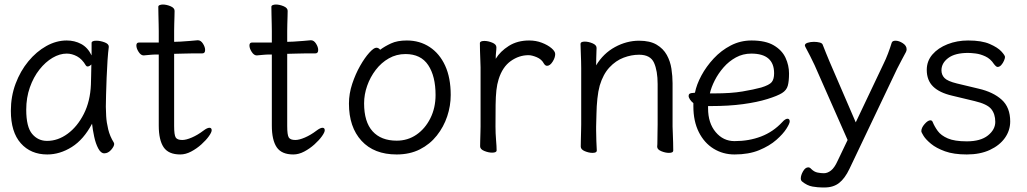

<svg xmlns="http://www.w3.org/2000/svg" viewBox="-20 -665 4540 849"><path d="M461 -457Q458 -435 455.5 -398.5Q453 -362 451.5 -321.5Q450 -281 449 -246Q448 -211 448 -193Q448 -179 449.5 -151.5Q451 -124 458.5 -93Q466 -62 483 -35Q485 -31 485 -29Q485 -18 471.5 -2.5Q458 13 441 13Q426 13 414.5 -8.5Q403 -30 396.5 -60.5Q390 -91 387 -118Q350 -48 297.5 -15Q245 18 189 18Q116 18 72 -31.5Q28 -81 28 -175Q28 -239 49 -295Q70 -351 105.5 -394Q141 -437 185 -461.5Q229 -486 275 -486Q310 -486 339 -470.5Q368 -455 385 -420V-475Q385 -485 406 -485Q423 -485 442 -478Q461 -471 461 -459ZM384 -380Q375 -371 367 -371Q363 -371 360 -375Q343 -404 320.5 -416Q298 -428 275 -428Q244 -428 212.5 -409.5Q181 -391 154.5 -357.5Q128 -324 112 -278.5Q96 -233 96 -180Q96 -104 122 -73Q148 -42 188 -42Q236 -42 279 -73.5Q322 -105 350.5 -161Q379 -217 382 -291Q383 -305 383 -330Q383 -355 384 -380Z M682 -424H678Q656 -424 643 -422.5Q630 -421 616 -420H615Q603 -420 593 -435.5Q583 -451 583 -464Q583 -477 595 -477H682V-528Q682 -538 681.5 -559Q681 -580 680.5 -602Q680 -624 680 -635Q680 -640 686 -642.5Q692 -645 700 -645Q716 -645 734 -637.5Q752 -630 752 -617Q752 -609 751.5 -592.5Q751 -576 750.5 -558Q750 -540 750 -528V-480L778 -481Q796 -482 820 -484Q844 -486 854 -487H855Q868 -487 877.5 -472Q887 -457 887 -444Q887 -429 875 -429Q865 -429 837 -429Q809 -429 789 -428L750 -427V-108Q750 -68 757 -57Q764 -46 786 -46Q803 -46 828.5 -57Q854 -68 879 -87Q896 -100 906 -100Q916 -100 916 -89Q916 -80 903.5 -62.5Q891 -45 870.5 -26.5Q850 -8 825.5 5Q801 18 777 18Q725 18 703.5 -14Q682 -46 682 -110Z M1182 -424H1178Q1156 -424 1143 -422.5Q1130 -421 1116 -420H1115Q1103 -420 1093 -435.5Q1083 -451 1083 -464Q1083 -477 1095 -477H1182V-528Q1182 -538 1181.5 -559Q1181 -580 1180.5 -602Q1180 -624 1180 -635Q1180 -640 1186 -642.5Q1192 -645 1200 -645Q1216 -645 1234 -637.5Q1252 -630 1252 -617Q1252 -609 1251.5 -592.5Q1251 -576 1250.5 -558Q1250 -540 1250 -528V-480L1278 -481Q1296 -482 1320 -484Q1344 -486 1354 -487H1355Q1368 -487 1377.5 -472Q1387 -457 1387 -444Q1387 -429 1375 -429Q1365 -429 1337 -429Q1309 -429 1289 -428L1250 -427V-108Q1250 -68 1257 -57Q1264 -46 1286 -46Q1303 -46 1328.5 -57Q1354 -68 1379 -87Q1396 -100 1406 -100Q1416 -100 1416 -89Q1416 -80 1403.5 -62.5Q1391 -45 1370.5 -26.5Q1350 -8 1325.5 5Q1301 18 1277 18Q1225 18 1203.5 -14Q1182 -46 1182 -110Z M1661 -445Q1681 -460 1709 -473Q1737 -486 1779 -486Q1836 -486 1880 -457Q1924 -428 1948.5 -374.5Q1973 -321 1973 -245Q1973 -197 1957.5 -150.5Q1942 -104 1911.5 -65.5Q1881 -27 1836.5 -4.5Q1792 18 1734 18Q1634 18 1578.5 -42.5Q1523 -103 1523 -207Q1523 -251 1537.5 -294.5Q1552 -338 1572.5 -374Q1593 -410 1613 -432Q1633 -454 1644 -454Q1654 -454 1661 -445ZM1734 -43Q1783 -43 1821.5 -69.5Q1860 -96 1883 -142Q1906 -188 1906 -245Q1906 -328 1873.5 -377Q1841 -426 1773 -426Q1733 -426 1699.5 -407Q1666 -388 1641.5 -356Q1617 -324 1603.5 -285.5Q1590 -247 1590 -208Q1590 -126 1627.5 -84.5Q1665 -43 1734 -43Z M2105 -367Q2105 -377 2104 -398Q2103 -419 2102.5 -441Q2102 -463 2102 -474Q2102 -484 2122 -484Q2138 -484 2156.5 -476.5Q2175 -469 2175 -456Q2175 -446 2173.5 -434Q2172 -422 2172 -405Q2192 -438 2230 -462Q2268 -486 2320 -486Q2350 -486 2376 -476Q2402 -466 2418.5 -452Q2435 -438 2435 -426Q2435 -410 2423.5 -392Q2412 -374 2399 -374Q2391 -374 2385 -384Q2375 -403 2353.5 -412Q2332 -421 2317 -421Q2275 -421 2238.5 -395Q2202 -369 2185 -315Q2178 -293 2175 -266Q2172 -239 2171.5 -201Q2171 -163 2171 -106Q2171 -75 2173.5 -46Q2176 -17 2176 0Q2176 10 2156 10Q2140 10 2121.5 2.5Q2103 -5 2103 -18Q2103 -26 2103.5 -44.5Q2104 -63 2104.5 -81Q2105 -99 2105 -106Z M2886 -17Q2887 -25 2887 -44Q2887 -63 2887.5 -83.5Q2888 -104 2888 -115V-293Q2888 -352 2872 -387.5Q2856 -423 2806 -423Q2772 -423 2737.5 -410Q2703 -397 2675 -367Q2647 -337 2632 -287Q2625 -262 2621.5 -228.5Q2618 -195 2617.5 -162Q2617 -129 2616 -105V-89Q2616 -65 2617 -42Q2618 -19 2619 1Q2619 11 2600 11Q2584 11 2566 3.5Q2548 -4 2548 -17Q2548 -25 2548.5 -46Q2549 -67 2549.5 -87.5Q2550 -108 2550 -115V-364Q2550 -374 2549.5 -395Q2549 -416 2548 -438Q2547 -460 2547 -471Q2547 -481 2566 -481Q2582 -481 2600 -473.5Q2618 -466 2618 -453Q2618 -453 2617.5 -439Q2617 -425 2616.5 -407Q2616 -389 2616 -376Q2648 -429 2699.5 -457Q2751 -485 2806 -485Q2854 -485 2883.5 -467.5Q2913 -450 2928.5 -422Q2944 -394 2949 -361Q2954 -328 2954 -297V-105Q2954 -99 2955 -78Q2956 -57 2956.5 -34Q2957 -11 2957 1Q2957 11 2938 11Q2922 11 2904 3.5Q2886 -4 2886 -16Z M3111 -196V-186Q3111 -121 3144.5 -81Q3178 -41 3228 -41Q3292 -41 3345.5 -61.5Q3399 -82 3439 -125Q3446 -133 3452 -136.5Q3458 -140 3462 -140Q3472 -140 3472 -128Q3472 -119 3457.5 -96Q3443 -73 3413 -46.5Q3383 -20 3337 -1Q3291 18 3228 18Q3177 18 3135.5 -7.5Q3094 -33 3070 -81Q3046 -129 3046 -195V-209Q3037 -216 3031 -225Q3025 -234 3025 -241Q3025 -254 3044 -254Q3045 -254 3048.5 -254.5Q3052 -255 3053 -255Q3060 -291 3081.5 -331Q3103 -371 3136 -406.5Q3169 -442 3211.5 -464Q3254 -486 3303 -486Q3365 -486 3401.5 -464.5Q3438 -443 3453.5 -409.5Q3469 -376 3469 -340Q3469 -306 3463.5 -286Q3458 -266 3438 -253.5Q3418 -241 3373 -227Q3328 -213 3265.5 -204.5Q3203 -196 3124 -196ZM3139 -252Q3213 -252 3263 -260.5Q3313 -269 3346 -278Q3382 -289 3392.5 -302Q3403 -315 3403 -341Q3403 -428 3302 -428Q3265 -428 3234 -411Q3203 -394 3179.5 -367Q3156 -340 3140.5 -309.5Q3125 -279 3119 -252Z M3616 164Q3597 164 3573 160Q3549 156 3526 137Q3521 132 3521 124Q3521 110 3531 92.5Q3541 75 3554 75Q3561 75 3567 82Q3580 95 3595 98Q3610 101 3623 101Q3639 101 3654.5 89Q3670 77 3684 46L3728 -46L3582 -377Q3575 -392 3562.5 -417Q3550 -442 3541 -458Q3539 -462 3539 -464Q3539 -472 3551.5 -476Q3564 -480 3579 -480Q3593 -480 3604.5 -477Q3616 -474 3618 -467Q3625 -449 3632.5 -430.5Q3640 -412 3648 -393L3764 -124L3887 -383Q3897 -403 3906.5 -428Q3916 -453 3923 -476Q3926 -485 3940 -485Q3955 -485 3972 -474Q3989 -463 3989 -447Q3989 -441 3986 -435Q3978 -420 3967 -399.5Q3956 -379 3947 -361L3736 82Q3716 124 3690.5 144Q3665 164 3626 164Z M4190 -242Q4134 -255 4106 -282.5Q4078 -310 4078 -356Q4078 -395 4103 -424Q4128 -453 4170 -469.5Q4212 -486 4261 -486Q4321 -486 4356.5 -470.5Q4392 -455 4408 -437.5Q4424 -420 4424 -413Q4424 -407 4419.5 -396.5Q4415 -386 4407.5 -377.5Q4400 -369 4391 -369Q4385 -369 4375 -382Q4360 -405 4337.5 -415.5Q4315 -426 4294 -428.5Q4273 -431 4261 -431Q4203 -431 4173 -408.5Q4143 -386 4143 -354Q4143 -334 4156.5 -320Q4170 -306 4211 -296L4307 -273Q4372 -258 4409.5 -224Q4447 -190 4447 -128Q4447 -88 4423.5 -55Q4400 -22 4357 -2Q4314 18 4255 18Q4197 18 4158.5 4Q4120 -10 4097 -29Q4074 -48 4064 -64Q4054 -80 4054 -85Q4054 -100 4068.5 -116.5Q4083 -133 4094 -133Q4101 -133 4104 -126Q4112 -106 4126.5 -86Q4141 -66 4171 -53Q4201 -40 4255 -40Q4316 -40 4348.5 -66Q4381 -92 4381 -126Q4381 -161 4363 -183Q4345 -205 4290 -218Z"/></svg>

Font: Moon Stars Kai T HW
Style: Regular
Weight: 400
Designer: GuiWonder
Version: Version 1.101